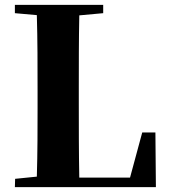

<svg xmlns="http://www.w3.org/2000/svg" viewBox="-20 -767 691 787"><path d="M617 -224H563L513 -39H305C303 -143 303 -247 303 -346V-411C303 -501 303 -603 305 -704L403 -713V-747H41V-713L131 -705C134 -602 134 -499 134 -395V-324C134 -244 134 -143 131 -43L42 -34L41 0H619Z"/></svg>

Font: Noto Serif KR Black
Style: Regular
Weight: 900
Version: Version 1.001;PS 1.001;hotconv 16.6.54;makeotf.lib2.5.65590